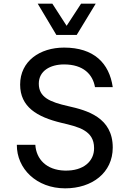

<svg xmlns="http://www.w3.org/2000/svg" viewBox="-20 -1020 675 1049"><path d="M186 -1000 288 -829H399L503 -1000H423L344 -879L266 -1000ZM336 9C483 9 596 -76 596 -214C596 -378 456 -417 353 -440C251 -463 192 -489 192 -563C192 -633 255 -668 330 -668C436 -668 487 -613 499 -544H596C577 -675 493 -760 330 -760C198 -760 90 -686 90 -558C90 -436 182 -381 315 -349C408 -327 494 -308 494 -211C495 -141 438 -85 333 -88C234 -91 178 -150 173 -229H72C71 -98 180 9 336 9Z"/></svg>

Font: Oakes Medium
Style: Regular
Weight: 500
Designer: Samuel Oakes
Foundry: Samuel Oakes
Version: Version 1.003;PS 001.003;hotconv 1.0.88;makeotf.lib2.5.64775